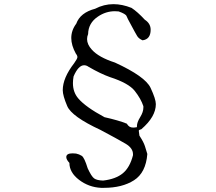

<svg xmlns="http://www.w3.org/2000/svg" viewBox="-20 -788 1040 924"><path d="M480 116Q568 116 625 79.5Q682 43 689 -47Q684 -64 677.5 -84.5Q671 -105 651 -135Q648 -153 648 -158Q648 -159 648.5 -161Q649 -163 660 -166Q730 -226 730 -287Q730 -311 704.5 -365.5Q679 -420 533 -487Q455 -512 422 -549Q399 -574 399 -600Q399 -612 404 -624Q405 -677 451 -708Q489 -734 533 -734L551 -733Q585 -721 589 -710.5Q593 -700 608 -673Q633 -626 640.5 -614Q648 -602 666 -594Q705 -599 705 -645Q705 -675 677 -693Q642 -731 613 -750Q568 -768 526 -768Q480 -768 438 -746Q366 -727 347 -674Q323 -642 323 -605Q323 -570 345 -530Q353 -520 352.5 -512.5Q352 -505 337 -484Q282 -413 282 -354Q282 -328 303.5 -277.5Q325 -227 463 -163Q546 -119 585 -96Q620 -75 620 -46V-41Q605 18 571 46Q537 74 476 81Q446 80 433 70.5Q420 61 402 22Q386 -30 373.5 -38Q361 -46 346 -49L329 -50Q299 -50 299 -32Q299 -20 314 -4Q314 42 360.5 77.5Q407 113 466 116ZM621 -174Q611 -174 604 -178Q597 -182 590 -193Q550 -209 483 -224Q392 -273 357 -314Q331 -344 331 -388Q331 -403 334 -420Q357 -474 385 -474Q396 -474 407 -466Q464 -433 509 -417Q599 -388 628.5 -350.5Q658 -313 670 -277V-270Q670 -249 654.5 -224Q639 -199 639 -181V-176Q628 -174 621 -174Z"/></svg>

Font: Xiaobo Songti 小帛宋体
Style: Regular
Weight: 400
Version: Version 1.501;March 17, 2024;FontCreator 14.0.0.2814 64-bit